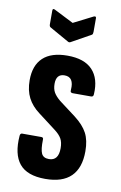

<svg xmlns="http://www.w3.org/2000/svg" viewBox="-80 -718 485 771"><g transform="rotate(10 163.0 -333.0)"><path d="M160 6Q86 6 54.5 -32.5Q23 -71 29 -147Q30 -157 38 -157H116Q125 -157 124 -147Q123 -108 130.5 -91.5Q138 -75 161 -75Q200 -75 200 -126Q200 -150 191.5 -165Q183 -180 163 -195L92 -249Q61 -272 45.5 -302Q30 -332 30 -374Q30 -434 63.5 -465.5Q97 -497 163 -497Q232 -497 265 -462Q298 -427 294 -363Q294 -352 284 -352H209Q205 -352 202 -354.5Q199 -357 200 -365Q202 -390 193.5 -403.5Q185 -417 165 -417Q131 -417 131 -377Q131 -356 139 -342Q147 -328 165 -313L234 -261Q269 -234 284.5 -205Q300 -176 300 -131Q300 -63 265 -28.5Q230 6 160 6ZM154 -553 76 -597Q71 -600 71 -609V-665Q71 -675 81 -670L160 -630L239 -670Q249 -674 249 -665V-609Q249 -600 245 -597L166 -553Q160 -549 154 -553Z"/></g></svg>

Font: Sofia Sans Extra Condensed
Style: Bold
Weight: 700
Designer: Botio Nikoltchev, Ani Petrova
Foundry: lettersoup
Version: Version 4.101